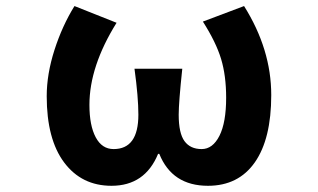

<svg xmlns="http://www.w3.org/2000/svg" viewBox="-20 -594 1040 628"><path d="M344.7 13.7Q247.1 13.7 189.9 -62.5Q132.8 -138.7 132.8 -279.3Q132.8 -351.6 158.2 -430.7Q183.6 -509.8 223.6 -574.2L361.3 -519.5Q272.5 -377 272.5 -251Q272.5 -183.6 293 -145Q313.5 -106.4 351.6 -106.4Q432.6 -106.4 432.6 -218.8Q432.6 -276.4 419.9 -369.1H576.2Q564.5 -258.8 564.5 -218.8Q564.5 -158.2 583.5 -132.3Q602.5 -106.4 639.6 -106.4Q675.8 -106.4 697.8 -149.9Q719.7 -193.4 719.7 -274.4Q719.7 -346.7 703.1 -401.4Q686.5 -456.1 643.6 -523.4L778.3 -574.2Q867.2 -432.6 867.2 -283.2Q867.2 -139.6 813.5 -63Q759.8 13.7 660.2 13.7Q543 13.7 501 -90.8H497.1Q454.1 13.7 344.7 13.7Z"/></svg>

Font: Gen Shin Gothic Monospace Bold
Style: Bold
Weight: 700
Designer: [Source Han Sans]
Ryoko NISHIZUKA  (kana & ideographs); Paul D. Hunt (Latin, Greek & Cyrillic); Wenlong ZHANG  (bopomofo
Version: Version 1.002.20150607